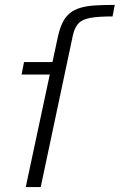

<svg xmlns="http://www.w3.org/2000/svg" viewBox="-20 -763 488 783"><path d="M85 0 183 -459H68L78 -510H194L215 -608Q223 -646 235 -670.5Q247 -695 265 -709.5Q283 -724 309 -731.5Q335 -739 369.5 -741Q404 -743 448 -743L439 -696Q381 -696 348 -690Q315 -684 299.5 -667Q284 -650 277 -618L146 0Z"/></svg>

Font: Saira SemiExpanded Light
Style: Italic
Weight: 300
Width: 6
Italic angle: -12°
Designer: Hector Gatti with collaboration of the Omnibus-Type team
Foundry: Omnibus-Type
Version: Version 1.101